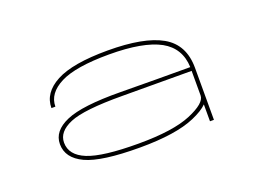

<svg xmlns="http://www.w3.org/2000/svg" viewBox="-54 -799 692 503"><g transform="rotate(-20 292.0 -548.0)"><path d="M461 -415.5V-462.5Q448 -449 419 -436.5Q366 -413.5 265.5 -413.5Q158.5 -413.5 114.8 -434Q71 -454.5 71 -493.5Q71 -530 115.5 -549.2Q160 -568.5 266 -567.5Q369 -566.5 461 -566.5Q459 -620 414 -645Q367 -670.5 272 -670.5Q179 -670.5 136.2 -648.8Q93.5 -627 93.5 -590H82.5Q82.5 -632.5 128.5 -657Q174.5 -681.5 272 -681.5Q373 -681.5 422.5 -653.5Q472 -625.5 472 -560.5V-415.5ZM461 -487.5V-556Q380.5 -556 267.5 -556.5Q161 -557 121.8 -540.5Q82.5 -524 82.5 -493.5Q82.5 -458.5 124.2 -441.5Q166 -424.5 265.5 -424.5Q362 -424.5 411.5 -445.2Q461 -466 461 -487.5Z"/></g></svg>

Font: Anybody UltraExpanded Thin
Style: Regular
Weight: 100
Width: 9
Designer: Tyler Finck
Foundry: Etcetera Type Company
Version: Version 1.010; ttfautohint (v1.8.3) -l 8 -r 50 -G 200 -x 14 